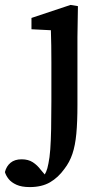

<svg xmlns="http://www.w3.org/2000/svg" viewBox="-98 -520 426 781"><path d="M23 241Q-10 241 -31 231.5Q-52 222 -63 208Q-74 194 -78 180Q-72 156 -55 142Q-38 128 -10 128Q17 128 35.5 140Q54 152 68 171L98 206L85 205H84L76 203Q84 191 89.5 179Q95 167 99 145Q104 122 106.5 87.5Q109 53 110 5Q111 -43 111 -108V-267Q111 -304 110.5 -334.5Q110 -365 109 -397L30 -401V-447L189 -500L219 -495L217 -369V-93Q217 -24 212.5 24Q208 72 196.5 106Q185 140 164 167Q139 202 105.5 221.5Q72 241 23 241Z"/></svg>

Font: Source Serif 4 Medium
Style: Regular
Weight: 500
Designer: Frank Grießhammer
Foundry: Adobe Systems Incorporated
Version: Version 4.004;hotconv 1.0.116;makeotfexe 2.5.65601